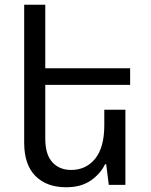

<svg xmlns="http://www.w3.org/2000/svg" viewBox="-20 -780 637 810"><path d="M509 -317V0H439L428 -87H423Q404 -47 363 -18.5Q322 10 259 10Q177 10 129.5 -37.5Q82 -85 82 -178V-760H171V-492H529V-422H171V-195Q171 -128 201 -95.5Q231 -63 280 -63Q343 -63 381.5 -110.5Q420 -158 420 -252V-317Z"/></svg>

Font: Go Noto Current
Style: Regular
Weight: 400
Designer: Monotype Design Team
Foundry: Monotype Imaging Inc.
Version: Version 2.007; ttfautohint (v1.8) -l 8 -r 50 -G 200 -x 14 -D